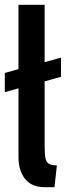

<svg xmlns="http://www.w3.org/2000/svg" viewBox="-37 -770 287 800"><path d="M149 -431V-161Q149 -127 152.5 -110.5Q156 -94 166.5 -87.5Q177 -81 200 -81L190 10H150Q95 10 67.5 -24.5Q40 -59 40 -116V-402L-17 -386V-466L40 -482V-750H149V-511L217 -530V-450Z"/></svg>

Font: Cabin Condensed SemiBold
Style: Regular
Weight: 600
Width: 3
Designer: Pablo Impallari
Foundry: Pablo Impallari. http://www.impallari.com Igino Marini. http://www.ikern.com
Version: Version 2.001